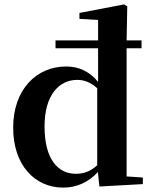

<svg xmlns="http://www.w3.org/2000/svg" viewBox="-20 -839 698 875"><path d="M631 0V-30L557 -35V-619H625V-655H557L560 -810L546 -819L342 -780V-753L427 -748V-655H233V-619H427V-466C387 -514 339 -536 281 -536C147 -536 40 -432 40 -257C40 -86 139 16 268 16C329 16 383 -8 426 -55L433 11ZM183 -263C183 -408 251 -475 332 -475C363 -475 393 -464 423 -437V-86C393 -58 362 -47 326 -47C244 -47 183 -113 183 -263Z"/></svg>

Font: GenRyuMin2 TW B
Style: Regular
Weight: 700
Version: Version 2.100;PS 2.1;hotconv 16.6.51;makeotf.lib2.5.65220 DE